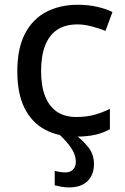

<svg xmlns="http://www.w3.org/2000/svg" viewBox="-20 -568 528 812"><path d="M299.8 9.8Q225.6 9.8 169.9 -20Q114.3 -49.8 83.7 -111.1Q53.2 -172.4 53.2 -266.1Q53.2 -363.8 85.9 -426Q118.7 -488.3 176.5 -518.1Q234.4 -547.9 309.1 -547.9Q353 -547.9 391.4 -539.1Q429.7 -530.3 455.6 -517.1L426.3 -437.5Q398.9 -448.2 367.4 -456.5Q335.9 -464.8 307.6 -464.8Q255.9 -464.8 221.9 -442.1Q188 -419.4 170.9 -375.5Q153.8 -331.5 153.8 -267.1Q153.8 -204.6 170.7 -161.4Q187.5 -118.2 220.5 -95.7Q253.4 -73.2 302.7 -73.2Q346.2 -73.2 380.9 -83Q415.5 -92.8 444.8 -107.9V-21.5Q416.5 -5.9 382.3 2Q348.1 9.8 299.8 9.8ZM300.8 115.7Q300.8 88.4 282.2 59.8Q263.7 31.2 230 0L294.9 -1Q326.2 21.5 351.8 52.5Q377.4 83.5 377.4 125.5Q377.4 171.4 350.1 198Q322.8 224.6 272.9 224.6Q255.9 224.6 240.2 221.9Q224.6 219.2 211.4 215.8V154.8Q219.7 157.2 232.2 159.2Q244.6 161.1 257.8 161.1Q276.4 161.1 288.6 149.4Q300.8 137.7 300.8 115.7Z"/></svg>

Font: Open Sans Medium
Style: Regular
Weight: 500
Designer: Monotype Design Team
Foundry: Monotype Imaging Inc.
Version: Version 3.000